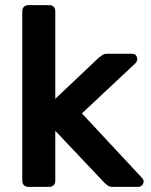

<svg xmlns="http://www.w3.org/2000/svg" viewBox="-20 -730 590 750"><path d="M91 0Q80 0 73.5 -6.5Q67 -13 67 -24V-686Q67 -697 73.5 -703.5Q80 -710 91 -710H172Q183 -710 189.5 -703.5Q196 -697 196 -686V-344L364 -503Q374 -511 380.5 -515.5Q387 -520 401 -520H494Q516 -520 516 -498Q516 -489 506 -480L300 -287L531 -39Q541 -30 541 -22Q541 -12 534.5 -6Q528 0 519 0H424Q409 0 402 -4.5Q395 -9 387 -17L196 -219V-24Q196 -13 189.5 -6.5Q183 0 172 0Z"/></svg>

Font: Fz Rubik Med
Style: Regular
Weight: 500
Designer: Hubert and Fischer
Foundry: Hubert and Fischer
Version: Vit hóa bi FontZin.com